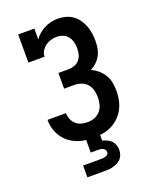

<svg xmlns="http://www.w3.org/2000/svg" viewBox="-172 -842 944 1161"><g transform="rotate(-20 300.0 -261.5)"><path d="M302 8Q274 8 246 4Q218 0 192 -11Q166 -22 144 -40Q122 -58 107 -82Q92 -106 84.5 -133Q77 -160 77 -189H196Q196 -168 204 -149Q212 -130 227 -116.5Q242 -103 262 -98Q282 -93 302 -93Q325 -93 347 -101.5Q369 -110 384 -128Q399 -146 404.5 -168.5Q410 -191 410 -214Q410 -237 404 -260Q398 -283 382.5 -300Q367 -317 345 -324.5Q323 -332 300 -332H236V-433H300Q320 -433 339 -439.5Q358 -446 371 -461Q384 -476 389 -495.5Q394 -515 394 -535Q394 -555 389 -575Q384 -595 371.5 -611Q359 -627 340 -634.5Q321 -642 301 -642Q281 -642 262 -636.5Q243 -631 227.5 -619.5Q212 -608 201.5 -591Q191 -574 191 -554H87V-735H191V-665Q204 -684 221 -698.5Q238 -713 258 -723Q278 -733 300.5 -738Q323 -743 345 -743Q370 -743 394 -736.5Q418 -730 438.5 -715.5Q459 -701 473.5 -680.5Q488 -660 497 -636.5Q506 -613 509.5 -588.5Q513 -564 513 -539Q513 -516 509 -492.5Q505 -469 494 -448Q483 -427 465.5 -410.5Q448 -394 427 -383Q451 -372 471.5 -354.5Q492 -337 505.5 -314Q519 -291 524 -265Q529 -239 529 -212Q529 -182 523 -152.5Q517 -123 503 -96.5Q489 -70 467 -49Q445 -28 418.5 -15Q392 -2 362 3Q332 8 302 8ZM185 220V144H300Q308 144 316 143Q324 142 331.5 139.5Q339 137 344.5 131Q350 125 350 117Q350 109 345 102Q340 95 332.5 91.5Q325 88 316.5 87Q308 86 300 86H255V-93H345V42Q360 46 375 52.5Q390 59 401 70.5Q412 82 417.5 97.5Q423 113 423 129Q423 143 418.5 157.5Q414 172 405 183Q396 194 383.5 201Q371 208 357 212.5Q343 217 328.5 218.5Q314 220 300 220Z"/></g></svg>

Font: Iosevka Etoile
Style: Bold
Weight: 700
Designer: Belleve Invis
Foundry: Belleve Invis
Version: Version 28.1.0; ttfautohint (v1.8.4)